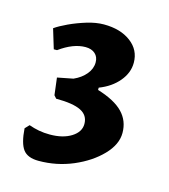

<svg xmlns="http://www.w3.org/2000/svg" viewBox="-70 -786 450 511"><g transform="rotate(15 154.5 -530.0)"><path d="M81.2 -332.2Q50.7 -332.2 38.2 -349Q25.7 -365.8 22.9 -406.3L33.8 -417.8Q47.3 -412.9 61.7 -410.2Q76.1 -407.6 91.8 -407.6Q127.8 -407.6 150.8 -422Q173.8 -436.5 173.8 -458.5Q173.8 -482.4 152.2 -493.2Q130.6 -504.1 83.8 -504.1L77 -511.8L71.2 -559.1L114.5 -567.6Q135.3 -576.8 147.8 -591.9Q160.3 -607 160.3 -624.6Q160.3 -639.6 150.6 -648.3Q140.8 -657.1 124 -657.1Q90.6 -657.1 52.5 -629.5H43.6L27.3 -683.2Q40 -692.2 61.8 -702.4Q83.7 -712.6 108.8 -720.3Q134 -728 155.7 -728Q201.4 -728 230 -706.5Q258.6 -685.1 258.6 -649.8Q258.6 -622.1 238.7 -598.4Q218.8 -574.6 185.5 -561.8V-555.5Q233.6 -540.8 255.7 -517.9Q277.9 -495 277.9 -461.6Q277.9 -429.8 249.1 -400Q220.4 -370.3 175.7 -351.2Q130.9 -332.2 81.2 -332.2Z"/></g></svg>

Font: Alegreya
Style: Regular
Weight: 400
Designer: Juan Pablo del Peral
Foundry: Huerta Tipografica
Version: Version 2.009